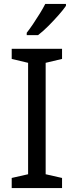

<svg xmlns="http://www.w3.org/2000/svg" viewBox="-20 -964 379 984"><path d="M298 0H40V-52L124 -71V-642L40 -662V-714H298V-662L214 -642V-71L298 -52ZM318 -934Q306 -916 281 -887.5Q256 -859 227.5 -830.5Q199 -802 175 -784H117V-796Q132 -815 149.5 -841Q167 -867 184 -894.5Q201 -922 212 -944H318Z"/></svg>

Font: Noto Sans Meroitic
Style: Regular
Weight: 400
Designer: Monotype Design Team
Foundry: Monotype Imaging Inc.
Version: Version 2.002; ttfautohint (v1.8.4.7-5d5b)